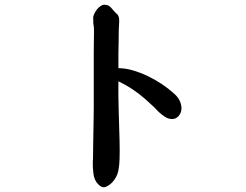

<svg xmlns="http://www.w3.org/2000/svg" viewBox="-20 -691 1040 813"><path d="M716.8 -294.9Q736.3 -278.3 743.7 -257.8Q751 -237.3 747.1 -220.7Q743.2 -204.1 730 -193.8Q716.8 -183.6 696.3 -188.5Q680.7 -191.4 652.3 -216.8Q644.5 -225.6 630.4 -239.3Q616.2 -252.9 593.8 -272.5Q568.4 -294.9 539.6 -314Q510.7 -333 481.4 -346.7Q480.5 -292 482.4 -229.5Q484.4 -167 486.3 -93.8Q488.3 -2 482.4 23.4Q481.4 35.2 476.6 47.4Q471.7 59.6 463.9 70.8Q456.1 82 445.3 90.3Q434.6 98.6 422.9 101.6Q410.2 104.5 395.5 88.9Q378.9 72.3 375.5 43.5Q372.1 14.6 373 -8.8Q374 -11.7 374 -30.8Q374 -49.8 374.5 -76.7Q375 -103.5 375.5 -134.3Q376 -165 376.5 -191.9Q377 -218.8 377 -237.3Q377 -255.9 377 -258.8Q377 -259.8 377 -280.3Q377 -300.8 377 -330.6Q377 -360.4 377 -395.5Q377 -430.7 377 -460.9Q377 -491.2 377.4 -512.7Q377.9 -534.2 377.9 -538.1Q377.9 -553.7 377.9 -565.9Q377.9 -578.1 376 -585.9Q375 -589.8 375 -597.2Q375 -604.5 375 -606.4Q373 -617.2 377.4 -628.4Q381.8 -639.6 389.2 -649.4Q396.5 -659.2 405.3 -665Q414.1 -670.9 420.9 -670.9Q440.4 -670.9 449.7 -659.2Q459 -647.5 472.7 -633.8Q487.3 -624 484.4 -592.8Q483.4 -582 482.9 -564Q482.4 -545.9 482.4 -518.6Q482.4 -507.8 481.9 -492.2Q481.4 -476.6 481.4 -459.5Q481.4 -442.4 481.4 -427.2Q481.4 -412.1 481.4 -402.3Q510.7 -402.3 542.5 -393.1Q574.2 -383.8 606 -368.7Q637.7 -353.5 666 -334.5Q694.3 -315.4 716.8 -294.9Z"/></svg>

Font: JasonHandwriting1
Style: Regular
Weight: 400
Version: Version 1.48.20